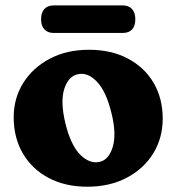

<svg xmlns="http://www.w3.org/2000/svg" viewBox="-20 -675 651 708"><path d="M308.5 -491.5Q390 -491.5 451.2 -459.2Q512.5 -427 546.2 -369.8Q580 -312.5 580 -237.5Q580 -166 545 -109.2Q510 -52.5 447.2 -19.5Q384.5 13.5 302 13.5Q220.5 13.5 159.5 -18.8Q98.5 -51 64.5 -108.8Q30.5 -166.5 30.5 -243Q30.5 -312.5 65.5 -368.8Q100.5 -425 163 -458.2Q225.5 -491.5 308.5 -491.5ZM347 -78Q382 -86 396 -134.2Q410 -182.5 391 -258Q371.5 -338.5 337 -374.2Q302.5 -410 266 -401Q232 -393.5 217 -347Q202 -300.5 221 -221Q240.5 -140.5 275.2 -105.2Q310 -70 347 -78ZM131.5 -603.5Q131.5 -629 143.8 -642Q156 -655 177.5 -655H433Q454.5 -655 466.8 -641.8Q479 -628.5 479 -604Q479 -579 466.8 -566.2Q454.5 -553.5 433 -553.5H177.5Q156 -553.5 143.8 -566.5Q131.5 -579.5 131.5 -603.5Z"/></svg>

Font: Fraunces 9pt SuperSoft
Style: Bold
Weight: 700
Version: Version 1.000;[b76b70a41]